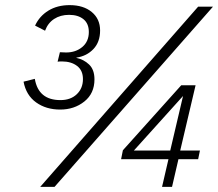

<svg xmlns="http://www.w3.org/2000/svg" viewBox="-20 -730 852 750"><path d="M215 -302Q160 -302 121 -330Q82 -358 72 -411L116 -422Q130 -339 216 -339Q256 -339 280 -362Q304 -385 304 -421Q304 -455 281 -472.5Q258 -490 222 -490Q219 -490 214.5 -490Q210 -490 205 -489L214 -526Q226 -525 238 -525Q276 -525 301.5 -546.5Q327 -568 327 -605Q327 -638 306 -655Q285 -672 250 -672Q216 -672 191.5 -656Q167 -640 156 -610L117 -630Q134 -667 169 -688.5Q204 -710 252 -710Q306 -710 338.5 -683Q371 -656 371 -611Q371 -566 345 -538.5Q319 -511 279 -505L278 -504Q307 -498 328 -478Q349 -458 349 -420Q349 -365 309.5 -333.5Q270 -302 215 -302ZM137 0 754 -704H812L193 0ZM613 0 638 -108H453L460 -143L688 -397H744L684 -142H761L754 -108H677L652 0ZM503 -142H645L695 -355Z"/></svg>

Font: Prodigy Sans Light
Style: Italic
Weight: 300
Italic angle: -13°
Designer: Wei Huang
Foundry: Wei Huang
Version: Version 1.003; ttfautohint (v1.8.3)